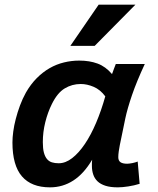

<svg xmlns="http://www.w3.org/2000/svg" viewBox="-20 -786 675 821"><path d="M577.1 0Q553.7 7.3 528.1 11.2Q502.4 15.1 483.9 15.1Q452.1 15.1 430.9 8.3Q409.7 1.5 397 -10.7Q384.3 -22.9 378.7 -39.8Q373 -56.6 373 -76.2Q373 -82 373 -88.6Q373 -95.2 374 -103Q338.9 -43.5 293.7 -14.2Q248.5 15.1 193.8 15.1Q114.3 15.1 73.7 -32Q33.2 -79.1 33.2 -176.8Q33.2 -197.3 36.6 -223.1Q40 -249 47.4 -277.3Q54.7 -305.7 65.4 -334.7Q76.2 -363.8 90.8 -390.1Q111.3 -425.8 137 -451.7Q162.6 -477.5 191.9 -494.4Q221.2 -511.2 253.4 -519Q285.6 -526.9 318.8 -526.9Q362.8 -526.9 397.2 -514.2Q431.6 -501.5 459 -469.2Q463.4 -481 467.3 -491.9Q471.2 -502.9 475.1 -512.2H599.1Q564.5 -438 544.4 -379.2Q524.4 -320.3 516.1 -280.8L492.2 -165Q489.7 -152.8 487.8 -138.9Q485.8 -125 485.8 -113.8Q485.8 -99.1 495.1 -92.5Q504.4 -85.9 523.9 -85.9Q528.3 -85.9 533.9 -86.7Q539.6 -87.4 545.9 -88.6Q552.2 -89.8 558.1 -91.6Q564 -93.3 568.8 -95.2ZM231 -87.9Q260.3 -87.9 288.6 -109.9Q316.9 -131.8 342.8 -170.2Q368.7 -208.5 390.9 -260.7Q413.1 -313 430.2 -374Q408.7 -402.8 380.4 -414.8Q352.1 -426.8 325.2 -426.8Q288.1 -426.8 256.8 -408Q225.6 -389.2 202.1 -341.8Q184.1 -305.7 173.6 -263.4Q163.1 -221.2 163.1 -178.2Q163.1 -150.9 167.7 -133.5Q172.4 -116.2 180.9 -106Q189.5 -95.7 202.1 -91.8Q214.8 -87.9 231 -87.9ZM384.8 -589.8H280.8L401.9 -766.1H559.1Z"/></svg>

Font: Clear Sans
Style: Bold Italic
Weight: 700
Italic angle: -12°
Foundry: Intel Corporation
Version: Version 1.00